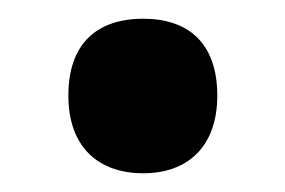

<svg xmlns="http://www.w3.org/2000/svg" viewBox="-20 -173 304 205"><path d="M53 -71C53 -16 85 12 133 12C180 12 212 -16 212 -71C212 -127 181 -153 133 -153C83 -153 53 -126 53 -71Z"/></svg>

Font: Noto Sans Myanmar Condensed
Style: Bold
Weight: 700
Width: 3
Designer: Monotype Design Team
Foundry: Monotype Imaging Inc.
Version: Version 2.107